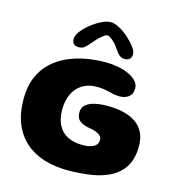

<svg xmlns="http://www.w3.org/2000/svg" viewBox="-128 -976 1041 1126"><g transform="rotate(15 392.5 -412.5)"><path d="M385.5 40Q306.5 40 240.8 19.5Q175 -1 127.2 -43Q79.5 -85 53.5 -148.8Q27.5 -212.5 27.5 -298.5Q27.5 -373.5 51 -429.2Q74.5 -485 115.2 -523.5Q156 -562 208.8 -585.5Q261.5 -609 320.8 -619.5Q380 -630 439 -630Q475.5 -630 511.8 -623.2Q548 -616.5 578 -603Q608 -589.5 626 -570Q644 -550.5 644 -525.5Q644 -491.5 622 -474.5Q600 -457.5 566.5 -457.5Q548 -457.5 532.8 -460.5Q517.5 -463.5 502.2 -467.5Q487 -471.5 468.5 -474.5Q450 -477.5 425 -477.5Q386.5 -477.5 356.5 -464.5Q326.5 -451.5 305.5 -427.5Q284.5 -403.5 273.5 -370.2Q262.5 -337 262.5 -296Q262.5 -240.5 282 -202.5Q301.5 -164.5 339.5 -145Q377.5 -125.5 432.5 -125.5Q451 -125.5 467.5 -128.8Q484 -132 496.5 -138.2Q509 -144.5 516 -155Q523 -165.5 523 -180.5Q523 -194 514.2 -204.2Q505.5 -214.5 487.5 -221.8Q469.5 -229 442 -233Q407.5 -238.5 385.8 -254.8Q364 -271 364 -307Q364 -336 384.5 -353.2Q405 -370.5 439 -378Q473 -385.5 514 -385.5Q568 -385.5 612 -375Q656 -364.5 687.5 -342.8Q719 -321 736 -286.5Q753 -252 753 -204.5Q753 -131.5 725 -83.8Q697 -36 646.8 -8.8Q596.5 18.5 530 29.2Q463.5 40 385.5 40ZM260.5 -674Q220 -674 220 -714.5Q220 -734.5 239.2 -760Q258.5 -785.5 288.2 -809.5Q318 -833.5 349.8 -849.2Q381.5 -865 406.5 -865Q429 -865 458.8 -849Q488.5 -833 516 -808.5Q543.5 -784 561.8 -759.2Q580 -734.5 580 -716.5Q580 -698 569.5 -687.5Q559 -677 541.5 -677Q518.5 -677 504.8 -689.5Q491 -702 477 -724Q468.5 -737.5 455.2 -751.8Q442 -766 428.8 -775.5Q415.5 -785 406 -785Q398 -785 383.8 -774.2Q369.5 -763.5 354.5 -748.2Q339.5 -733 328 -719Q311.5 -698.5 297 -686.2Q282.5 -674 260.5 -674Z"/></g></svg>

Font: Gluten Thin
Style: Bold
Weight: 700
Version: Version 1.300